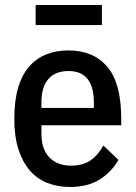

<svg xmlns="http://www.w3.org/2000/svg" viewBox="-20 -733 541 765"><path d="M259 12Q210 12 169 -4Q128 -20 99 -53.5Q70 -87 53.5 -138Q37 -189 37 -260Q37 -331 52 -382.5Q67 -434 95.5 -467Q124 -500 163.5 -516Q203 -532 253 -532Q352 -532 407.5 -467Q463 -402 463 -260V-234H145V-201Q145 -139 176.5 -106Q208 -73 263 -73Q310 -73 340.5 -94Q371 -115 392 -153L452 -96Q424 -47 376.5 -17.5Q329 12 259 12ZM253 -450Q201 -450 173 -418.5Q145 -387 145 -324V-303H354V-324Q354 -450 253 -450ZM122 -713H386V-633H122Z"/></svg>

Font: IBM Plex Sans Condensed Medium
Style: Regular
Weight: 500
Width: 3
Designer: Mike Abbink, Paul van der Laan, Pieter van Rosmalen
Foundry: Bold Monday
Version: Version 1.3